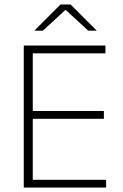

<svg xmlns="http://www.w3.org/2000/svg" viewBox="-20 -844 552 864"><path d="M87 0V-639H127.5V0ZM99.5 0V-35H457.5V0ZM109.5 -309.5V-344.5H447.5V-309.5ZM98.5 -604V-639H454.5V-604ZM252.5 -824H297.5L414.5 -707V-706H377L276.5 -798.5H273.5L173 -706H135.5V-707Z"/></svg>

Font: Anek Telugu ExtraLight
Style: Regular
Weight: 250
Version: Version 1.003